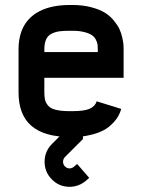

<svg xmlns="http://www.w3.org/2000/svg" viewBox="-20 -532 565 763"><path d="M267.6 -512.2Q308.6 -512.2 342 -503.4Q375.5 -494.6 396.2 -481.9Q417 -469.2 432.1 -450.7Q447.3 -432.1 454.6 -416.5Q461.9 -400.9 466.1 -381.8Q470.2 -362.8 470.7 -353.8Q471.2 -344.7 471.2 -335.4V-222.7H156.2V-164.6Q156.2 -146 159.2 -134.5Q162.1 -123 171.6 -111.8Q181.2 -100.6 202.4 -95.5Q223.6 -90.3 257.8 -90.3H267.6Q314.9 -90.3 336.4 -99.9Q357.9 -109.4 364.3 -129.4L461.9 -99.1Q453.1 -69.3 433.1 -47.4Q413.1 -25.4 391.8 -14.4Q370.6 -3.4 343.8 3.2Q316.9 9.8 300.5 11Q284.2 12.2 267.6 12.2H257.8Q53.7 12.2 53.7 -164.6V-335.4Q53.7 -445.3 138.7 -488.3Q186.5 -512.2 257.8 -512.2ZM257.8 -409.7Q232.4 -409.7 217 -407.7Q201.7 -405.8 186.3 -398.7Q170.9 -391.6 163.6 -376Q156.2 -360.4 156.2 -335.4V-325.2H368.7V-335.4Q368.7 -346.7 367.7 -354.7Q366.7 -362.8 361.1 -374Q355.5 -385.3 345.2 -392.3Q335 -399.4 315.2 -404.5Q295.4 -409.7 267.6 -409.7ZM321.3 186.5Q292.5 210.4 256.3 210.4Q215.3 210.4 186.3 181.2Q157.2 151.9 157.2 110.8Q157.2 70.8 185.1 41.5L236.3 -9.8V-29.8H309.6V20.5L237.8 92.3Q230.5 100.6 230.5 110.8Q230.5 121.6 238.3 129.4Q246.1 137.2 256.3 137.2Q265.6 137.2 273.4 130.9L286.6 119.6L334.5 174.8Z"/></svg>

Font: Anka/Coder Condensed
Style: Bold
Weight: 700
Width: 4
Monospace: yes
Version: Version 001.100